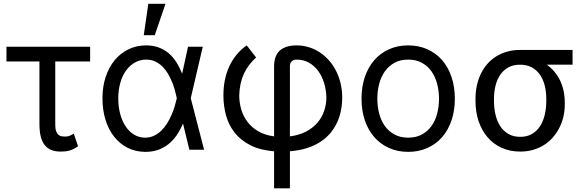

<svg xmlns="http://www.w3.org/2000/svg" viewBox="-20 -793 3111 1017"><path d="M457.4 -467.3H272.7V-132.1Q272.7 -108.7 278.1 -96.1Q283.4 -83.5 291.4 -77.6Q299.4 -71.7 308.8 -70.7Q318.2 -69.6 326.7 -69.6Q339.5 -69.6 351.4 -74.8Q363.3 -79.9 370.7 -85.2L393.5 -18.5Q381.4 -9.6 369.7 -3.9Q358 1.8 346.8 4.8Q335.6 7.8 324.2 8.9Q312.9 9.9 301.1 9.9Q273.4 9.9 252.5 1.8Q231.5 -6.4 217.3 -24Q203.1 -41.5 196 -69.2Q188.9 -96.9 188.9 -136.4V-467.3H14.2V-545.5H457.4Z M748.6 11.4Q697.4 11 655.7 -10.3Q614 -31.6 584.3 -69.2Q554.7 -106.9 538.7 -158.7Q522.7 -210.6 522.7 -272.7Q522.7 -334.2 539.8 -385.7Q556.8 -437.1 587.5 -474.3Q618.3 -511.4 660.9 -532Q703.5 -552.6 754.3 -552.6Q791.5 -552.6 821 -541.5Q850.5 -530.5 873.6 -510.8Q896.7 -491.1 914.1 -463.6Q931.5 -436.1 944.6 -403.4H945L975.9 -545.5H1054L990.4 -272.7L1061.1 0H983L949.6 -137.8H948.9Q935 -104.8 916.2 -77.2Q897.4 -49.7 872.7 -29.8Q848 -9.9 817.1 0.9Q786.2 11.7 748.6 11.4ZM916.2 -274.1Q912.6 -291.5 906.8 -313.2Q900.9 -334.9 891.9 -357.4Q882.8 -380 870.4 -401.5Q858 -422.9 841.1 -439.8Q824.2 -456.7 802.7 -467Q781.2 -477.3 754.3 -477.3Q721.9 -477.3 694.8 -462Q667.6 -446.7 647.9 -419.6Q628.2 -392.4 617.4 -354.6Q606.5 -316.8 606.5 -271.3Q606.5 -226.9 616.8 -188.9Q627.1 -150.9 645.8 -123.2Q664.4 -95.5 690.5 -79.7Q716.6 -63.9 748.6 -63.9Q774.9 -63.9 796.5 -74.4Q818.2 -84.9 835.4 -101.9Q852.6 -119 865.9 -140.8Q879.3 -162.6 889.2 -185.7Q899.1 -208.8 905.7 -231.2Q912.3 -253.6 916.2 -271.3L916.5 -272.7ZM765.6 -772.7H856.5L799.7 -606.5H741.5Z M1431.8 8.5Q1358.3 2.5 1307.2 -23.3Q1256 -49 1224.1 -89Q1192.1 -128.9 1177.7 -180.2Q1163.4 -231.5 1163.4 -288.4Q1163.4 -330.6 1171.2 -369.1Q1179 -407.7 1194.4 -441.2Q1209.9 -474.8 1233 -503Q1256 -531.2 1286.9 -552.6L1336.6 -488.6Q1294 -450.3 1271.7 -401.8Q1249.3 -353.3 1247.2 -288.4Q1247.2 -250 1257.8 -213.6Q1268.5 -177.2 1290.8 -147.5Q1313.2 -117.9 1348.2 -97.5Q1383.2 -77.1 1431.8 -70.7V-440.3Q1431.8 -498.9 1462.7 -525.7Q1493.6 -552.6 1551.1 -552.6Q1584.5 -552.6 1615.4 -543.1Q1646.3 -533.7 1673.1 -516.2Q1699.9 -498.6 1721.9 -473.9Q1744 -449.2 1759.6 -418.5Q1775.2 -387.8 1783.9 -352.1Q1792.6 -316.4 1792.6 -277Q1792.6 -241.8 1786 -208.1Q1779.5 -174.4 1765.4 -144Q1751.4 -113.6 1729.4 -87.5Q1707.4 -61.4 1676.7 -41.4Q1646 -21.3 1605.8 -8.5Q1565.7 4.3 1515.6 8.2V204.5H1431.8ZM1515.6 -70.7Q1566.1 -77.1 1602.6 -96.8Q1639.2 -116.5 1662.8 -144.7Q1686.4 -172.9 1697.6 -207.4Q1708.8 -241.8 1708.8 -277Q1707.7 -317.5 1696.6 -353.9Q1685.4 -390.3 1665.1 -417.6Q1644.9 -445 1616.1 -461.1Q1587.4 -477.3 1551.1 -477.3Q1533 -477.3 1524.3 -467.2Q1515.6 -457 1515.6 -443.2Z M2142 11.4Q2086.6 11.4 2041.2 -8.9Q1995.7 -29.1 1963.2 -65.9Q1930.8 -102.6 1912.8 -154.7Q1894.9 -206.7 1894.9 -269.9Q1894.9 -333.8 1912.8 -386Q1930.8 -438.2 1963.2 -475.1Q1995.7 -512.1 2041.2 -532.3Q2086.6 -552.6 2142 -552.6Q2197.4 -552.6 2243.1 -532.3Q2288.7 -512.1 2321.2 -475.1Q2353.7 -438.2 2371.4 -386Q2389.2 -333.8 2389.2 -269.9Q2389.2 -206.7 2371.4 -154.7Q2353.7 -102.6 2321.2 -65.9Q2288.7 -29.1 2243.1 -8.9Q2197.4 11.4 2142 11.4ZM2142 -63.9Q2184.3 -63.9 2215 -80.8Q2245.7 -97.7 2265.8 -125.9Q2285.9 -154.1 2295.6 -191.6Q2305.4 -229 2305.4 -269.9Q2305.4 -311.1 2295.6 -348.5Q2285.9 -386 2265.8 -414.6Q2245.7 -443.2 2215 -460.2Q2184.3 -477.3 2142 -477.3Q2100.1 -477.3 2069.2 -460.2Q2038.4 -443.2 2018.3 -414.6Q1998.2 -386 1988.5 -348.5Q1978.7 -311.1 1978.7 -269.9Q1978.7 -229 1988.5 -191.6Q1998.2 -154.1 2018.3 -125.9Q2038.4 -97.7 2069.2 -80.8Q2100.1 -63.9 2142 -63.9Z M2498.6 -269.9Q2498.6 -306.5 2505.9 -339.8Q2513.1 -373.2 2527 -402Q2540.8 -430.8 2561.1 -454Q2581.3 -477.3 2607.6 -493.8Q2633.9 -510.3 2665.7 -519.4Q2697.4 -528.4 2734.4 -528.4H3012.8V-450.3H2876.4Q2921.9 -418 2946.7 -366.5Q2971.6 -315 2971.6 -248.6V-238.6Q2971.6 -206.7 2964.5 -175.8Q2957.4 -144.9 2943.5 -117.4Q2929.7 -89.8 2909.6 -66.4Q2889.6 -43 2863.3 -26.1Q2837 -9.2 2805 0.4Q2773.1 9.9 2735.8 9.9Q2680 9.9 2635.8 -10.7Q2591.6 -31.2 2561.3 -67.3Q2530.9 -103.3 2514.7 -152.5Q2498.6 -201.7 2498.6 -258.5ZM2596.6 -258.5Q2596.6 -220.2 2604.6 -185.7Q2612.6 -151.3 2629.4 -125.2Q2646.3 -99.1 2672.8 -83.6Q2699.2 -68.2 2735.8 -68.2Q2772 -68.2 2798.1 -83.6Q2824.2 -99.1 2840.9 -125.2Q2857.6 -151.3 2865.6 -185.7Q2873.6 -220.2 2873.6 -258.5V-269.9Q2873.6 -306.1 2865.6 -338.8Q2857.6 -371.4 2840.7 -396.3Q2823.9 -421.2 2797.6 -435.7Q2771.3 -450.3 2734.4 -450.3Q2698.2 -450.3 2672.1 -435.7Q2646 -421.2 2629.3 -396.3Q2612.6 -371.4 2604.6 -338.8Q2596.6 -306.1 2596.6 -269.9Z"/></svg>

Font: Interop
Style: Regular
Weight: 400
Designer: Rasmus Andersson, Google, Jang Haemin
Foundry: jhaemin
Version: Version 1.008